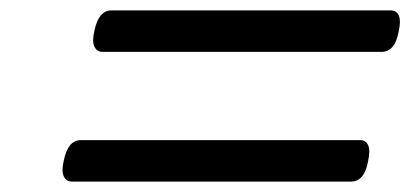

<svg xmlns="http://www.w3.org/2000/svg" viewBox="-20 -623 803 370"><path d="M178 -523Q167 -523 162 -533Q157 -543 162 -564Q170 -603 195 -603H733Q744 -603 748.5 -593Q753 -583 748 -561Q741 -523 715 -523ZM119 -273Q108 -273 103 -283Q98 -293 103 -314Q111 -353 136 -353H674Q685 -353 689.5 -343Q694 -333 689 -311Q682 -273 656 -273Z"/></svg>

Font: Playwrite AT
Style: Italic
Weight: 400
Italic angle: -13.0072°
Designer: Veronika Burian, José Scaglione
Foundry: TypeTogether
Version: Version 1.002